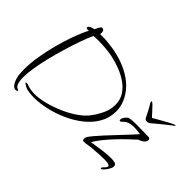

<svg xmlns="http://www.w3.org/2000/svg" viewBox="-127 -930 1297 1297"><g transform="rotate(45 521.5 -281.5)"><path d="M1041 -522Q1041 -522 1042 -521.5Q1043 -521 1043 -520Q1042 -516 1035 -510.5Q1028 -505 1024 -503Q1012 -494 991.5 -477.5Q971 -461 951 -444.5Q931 -428 918 -417Q903 -402 886 -402Q870 -402 863 -417Q858 -428 849.5 -444.5Q841 -461 832 -477.5Q823 -494 817 -503Q816 -505 813 -510.5Q810 -516 811 -520Q813 -522 815 -522Q820 -522 835.5 -506.5Q851 -491 868 -472Q885 -453 893 -444Q920 -459 952 -477.5Q984 -496 1009 -509Q1034 -522 1041 -522ZM109 74Q92 74 80 58.5Q68 43 61.5 23Q55 3 53 -10Q50 -39 50 -69Q50 -122 60.5 -187.5Q71 -253 89 -321.5Q107 -390 129.5 -452Q152 -514 176 -560Q170 -558 165 -558Q161 -558 156 -560Q151 -562 151 -567Q151 -575 159.5 -580.5Q168 -586 179 -589Q190 -592 195 -593Q198 -598 202.5 -608.5Q207 -619 213.5 -628Q220 -637 227 -637Q237 -637 242 -629.5Q247 -622 247 -614Q247 -610 246.5 -605.5Q246 -601 245 -597H264Q313 -597 368 -588.5Q423 -580 476.5 -560.5Q530 -541 576.5 -508.5Q623 -476 654 -428Q672 -400 682 -369Q692 -338 692 -305Q692 -242 662 -190Q632 -138 582 -98.5Q532 -59 471.5 -32Q411 -5 349 9Q287 23 233 23Q213 23 187 20Q161 17 143 7Q141 6 131.5 0.5Q122 -5 122 -10Q122 -12 125 -12.5Q128 -13 129 -13Q141 -13 155 -6Q187 3 217 3Q261 3 314.5 -10.5Q368 -24 422 -47.5Q476 -71 521 -102Q566 -133 592 -169Q618 -203 637.5 -245.5Q657 -288 657 -331Q657 -379 634 -415Q611 -451 574.5 -476.5Q538 -502 495 -518.5Q452 -535 412 -544Q375 -552 338 -555Q301 -558 263 -558Q253 -558 243 -557.5Q233 -557 222 -556Q204 -516 185 -462Q166 -408 148 -347.5Q130 -287 115.5 -227.5Q101 -168 92.5 -116Q84 -64 84 -28Q84 -21 84 -13.5Q84 -6 85 2Q87 15 89.5 26.5Q92 38 100 49Q106 56 112 57.5Q118 59 123 64Q124 64 124 66Q124 69 118 71.5Q112 74 109 74ZM893 43Q889 43 889 38Q889 32 896 25.5Q903 19 909.5 11.5Q916 4 916 -3Q916 -11 905.5 -14.5Q895 -18 882.5 -18.5Q870 -19 865 -19Q809 -19 752 -13Q735 -12 717.5 -8.5Q700 -5 683 -5H674Q668 -13 668 -21Q668 -26 669.5 -30Q671 -34 672 -38Q679 -51 699 -75Q719 -99 746.5 -129Q774 -159 803.5 -190Q833 -221 858 -248Q883 -275 899 -292.5Q915 -310 915 -312L911 -310Q897 -312 882.5 -313.5Q868 -315 854 -315Q827 -315 809 -309.5Q791 -304 771 -285Q767 -281 763 -278Q759 -275 754 -276Q750 -279 750 -285Q750 -299 760 -311.5Q770 -324 780 -332Q798 -337 817 -338Q836 -339 855 -339Q883 -339 910.5 -338Q938 -337 966 -337Q973 -337 978 -333Q983 -329 983 -322Q983 -305 966 -292Q949 -279 933 -276Q910 -255 879 -225.5Q848 -196 816.5 -162.5Q785 -129 759 -96.5Q733 -64 718 -37Q762 -44 807.5 -50.5Q853 -57 897 -57Q911 -57 927.5 -52.5Q944 -48 944 -30Q944 -19 934 -1.5Q924 16 912 29.5Q900 43 893 43Z"/></g></svg>

Font: Moon Dance
Style: Regular
Weight: 400
Designer: Robert E. Leuschke
Foundry: Robert E. Leuschke
Version: Version 1.010; ttfautohint (v1.8.3)